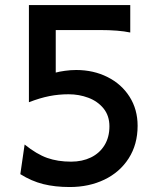

<svg xmlns="http://www.w3.org/2000/svg" viewBox="-20 -733 635 765"><path d="M95.2 -712.9H499V-603.5Q453.1 -613.3 377.9 -613.3H202.1V-443.8Q216.3 -447.8 238.8 -450.9Q261.2 -454.1 283.7 -454.1Q352.5 -454.1 408.4 -426Q464.4 -397.9 496.3 -347.4Q528.3 -296.9 528.3 -231.9Q528.3 -157.7 492.9 -102.3Q457.5 -46.9 396 -17.3Q334.5 12.2 257.8 12.2Q199.2 12.2 152.3 0.5Q105.5 -11.2 61 -39.1L78.1 -157.2Q126 -118.7 168 -103.8Q210 -88.9 263.2 -88.9Q307.6 -88.9 342.3 -105.7Q377 -122.6 396.5 -154.5Q416 -186.5 416 -229.5Q416 -272 392.6 -300.8Q369.1 -329.6 332 -343.5Q294.9 -357.4 253.4 -357.4Q213.9 -357.4 176.8 -350.1Q139.6 -342.8 95.2 -325.7Z"/></svg>

Font: Lesson One Medium
Style: Regular
Weight: 500
Designer: But Ko, Victor Gaultney, Annie Olsen, Julie Remington, Don Collingsworth, Eric Hays, Becca Hirsbrunner
Version: Version 1.100